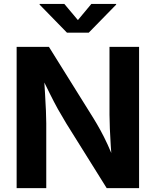

<svg xmlns="http://www.w3.org/2000/svg" viewBox="-20 -969 802 989"><path d="M65.7 0V-727.5H232.1L461.8 -359.2Q479.3 -330.9 497.5 -297.8Q515.7 -264.8 534.4 -224.2Q553.2 -183.7 572 -132.9H556.7Q553.4 -173.6 550.5 -219.3Q547.6 -265 545.8 -307.1Q544 -349.2 544 -378.3V-727.5H696.4V0H529.6L321 -333.9Q298 -371.7 278.3 -406.9Q258.7 -442.2 237.5 -485.1Q216.3 -528.1 186.9 -587.5H205.8Q209.1 -534.9 212 -486.3Q214.8 -437.8 216.6 -398.6Q218.3 -359.4 218.3 -334.4V0ZM311.4 -948.7 381.2 -865.6 450.5 -948.7H578.3V-945.1L437.2 -800.8H324.9L184.1 -945.1V-948.7Z"/></svg>

Font: Adwaita Sans
Style: Regular
Weight: 400
Designer: Rasmus Andersson
Foundry: rsms
Version: Version 4.001;git-9221beed3